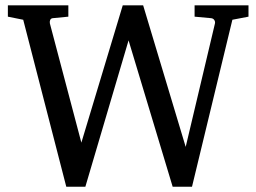

<svg xmlns="http://www.w3.org/2000/svg" viewBox="-20 -691 971 727"><path d="M859.9 -616.2 707 16.1H633.8L466.8 -538.1L303.2 16.1H231L67.9 -616.2L9.8 -627.9V-670.9H238.8V-627.9L179.2 -622.1Q172.4 -621.1 169.9 -615Q167.5 -608.9 168.9 -602.1L288.1 -150.9L444.8 -670.9H522L683.1 -134.8L793.9 -602.1Q795.4 -608.9 791.5 -615Q787.6 -621.1 779.8 -622.1L716.8 -627.9V-670.9H920.9V-627.9Z"/></svg>

Font: Tagmukay Beta
Style: Regular
Weight: 400
Designer: Peter Martin
Foundry: SIL International
Version: Version 2.000; dev 82b92eM